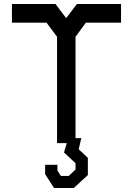

<svg xmlns="http://www.w3.org/2000/svg" viewBox="-20 -720 669 966"><path d="M360 -535V-25H389L376 31L422 74V161L351 226H252L207 156V109H269V138L286 165H326L360 133V101L302 47L316 0H267V-535L214 -606H40V-700H259L313 -629L367 -700H589V-606H412Z"/></svg>

Font: Turret Road
Style: Bold
Weight: 700
Designer: Noponies
Foundry: Noponies
Version: Version 1.001; ttfautohint (v1.8)